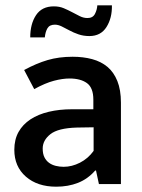

<svg xmlns="http://www.w3.org/2000/svg" viewBox="-20 -694 535 724"><path d="M71 -430Q117 -455 159.5 -467.5Q202 -480 254 -480Q294 -480 327.5 -471Q361 -462 385 -442Q409 -422 422.5 -388.5Q436 -355 436 -307V0H353L342 -51H339Q311 -19 274 -4.5Q237 10 192 10Q121 10 77.5 -28Q34 -66 34 -129Q34 -168 50 -196.5Q66 -225 95 -244Q124 -263 164 -272.5Q204 -282 252 -282H332V-318Q332 -363 308 -380.5Q284 -398 242 -398Q216 -398 183.5 -389.5Q151 -381 109 -358ZM333 -214 270 -213Q199 -211 170 -188Q141 -165 141 -134Q141 -114 147.5 -101Q154 -88 165 -80Q176 -72 190.5 -68.5Q205 -65 220 -65Q251 -65 281.5 -80.5Q312 -96 333 -125ZM94 -553Q94 -604 116 -637Q138 -670 183 -670Q204 -670 220.5 -663Q237 -656 252 -648Q267 -640 281 -633Q295 -626 310 -626Q330 -626 338 -641.5Q346 -657 347 -674H402Q403 -626 381.5 -592Q360 -558 317 -558Q295 -558 276 -564.5Q257 -571 241.5 -579.5Q226 -588 212.5 -594.5Q199 -601 187 -601Q167 -601 159 -587.5Q151 -574 149 -553Z"/></svg>

Font: Mukta Malar Medium
Style: Regular
Weight: 500
Designer: Aadarsh Rajan, Girish Dalvi, Yashodeep Gholap
Foundry: Ek Type
Version: Version 2.538;PS 1.000;hotconv 16.6.51;makeotf.lib2.5.65220;